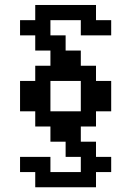

<svg xmlns="http://www.w3.org/2000/svg" viewBox="-20 -708 540 790"><path d="M62.5 -625H125V-687.5H375V-625H437.5V-562.5H312.5V-625H187.5V-562.5H250V-500H312.5V-437.5H375V-375H437.5V-250H375V-187.5H312.5V-125H375V-62.5H437.5V0H375V62.5H125V0H62.5V-62.5H187.5V0H312.5V-62.5H250V-125H187.5V-187.5H125V-250H62.5V-375H125V-437.5H187.5V-500H125V-562.5H62.5ZM187.5 -375V-250H312.5V-375Z"/></svg>

Font: NeoDunggeunmo Code
Style: Regular
Weight: 400
Monospace: yes
Version: Version 1.600